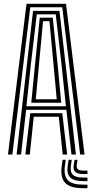

<svg xmlns="http://www.w3.org/2000/svg" viewBox="-20 -820 491 1019"><path d="M22.3 0 120.7 -800H330.3L428.7 0H405.4L310.4 -781.3H140.6L45.6 0ZM114.6 0 140.6 -219.1H310.4L336.4 0H312.8L291.9 -200.6H159.1L138.2 0ZM68.1 0 155.4 -762.4H295.6L382.9 0H359.3L332.3 -237.4H118.7L91.7 0ZM120.1 -255.9H329.9L305.6 -485.5L275.8 -743.8H175.2L144.6 -485.5ZM146 -274.7 166.7 -485.5 191 -726.2H260L285 -485.5L305 -274.7ZM169.9 -293.2H281.1L263.4 -485.5L242.5 -707.4H208.5L187.6 -485.5ZM328.9 28.1 324.3 61.9Q317.6 113.3 340.4 136.6Q363.2 160 421.3 160H444.1V178.8H421.3Q353.4 178.8 326.4 151Q299.5 123.1 307.5 61.9L312.1 28.1ZM391.4 28.1 387.5 55.2Q385.2 70.7 393 78Q400.9 85.3 421.3 85.3H444.1V103.5H421.3Q390.9 103.5 379 91.8Q367.1 80 371.3 55.2L376 28.1ZM360.9 28.1 356.2 58.5Q351.2 92.1 366.5 107.2Q381.9 122.3 421.3 122.3H444.1V141.2H421.3Q371.8 141.2 352.4 121.4Q332.9 101.6 339.4 58.5L344 28.1Z"/></svg>

Font: Big Shoulders Inline Text Thin
Style: Regular
Weight: 100
Designer: Patric King
Foundry: XO Type Co
Version: Version 2.002